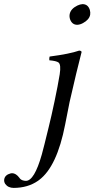

<svg xmlns="http://www.w3.org/2000/svg" viewBox="-111 -667 457 930"><path d="M226.6 -599.1Q231.9 -624.5 263.7 -640.1Q277.3 -646.5 288.6 -647Q315.4 -647 324.2 -618.7Q327.6 -606.4 325.7 -595.2Q320.8 -571.3 291 -555.2Q276.9 -547.4 263.2 -546.9Q238.3 -546.9 228.5 -573.2Q224.1 -586.4 226.6 -599.1ZM178.2 -307.1Q185.5 -354 172.4 -364.3Q161.6 -372.1 127.9 -375Q127 -387.2 129.4 -393.1Q226.6 -405.8 272.5 -421.9Q283.7 -420.9 284.2 -415Q283.7 -413.6 258.3 -311Q234.9 -213.4 226.1 -172.9Q218.8 -137.7 204.6 -64Q165 140.6 78.1 205.1Q74.7 207.5 72.8 209Q24.4 242.7 -44.4 243.2Q-71.8 243.2 -85.9 223.6Q-92.8 212.4 -90.3 200.2Q-85.9 179.7 -59.6 172.9Q-55.2 171.9 -52.7 171.9Q-33.7 171.9 -16.6 194.8Q-14.6 197.3 -14.2 198.2Q-10.3 203.1 -2.2 206.1Q5.9 209 14.6 209Q55.2 209 91.3 82Q100.6 48.8 124.5 -49.8Q138.7 -106.9 153.3 -176.8Q169.4 -252.9 178.2 -307.1Z"/></svg>

Font: Linux Libertine Display Slanted O
Style: Slanted
Weight: 400
Designer: Philipp H. Poll
Foundry: Philipp H. Poll
Version: Version 5.0.9